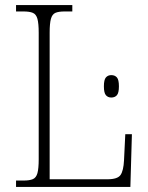

<svg xmlns="http://www.w3.org/2000/svg" viewBox="-20 -734 583 754"><path d="M43 0V-25H73Q96 -25 109 -30.5Q122 -36 127 -54Q132 -72 132 -109V-605Q132 -642 127 -660Q122 -678 109 -683.5Q96 -689 72 -689H43V-714H264V-689H234Q210 -689 197.5 -683.5Q185 -678 180 -660Q175 -642 175 -606V-30H402Q442 -30 453.5 -47Q465 -64 467 -104L472 -207H498L492 0ZM417 -351Q404 -351 396 -360Q388 -369 388 -395Q388 -421 396 -430Q404 -439 417 -439Q431 -439 439 -430Q447 -421 447 -395Q447 -369 439 -360Q431 -351 417 -351Z"/></svg>

Font: Noto Serif SemiCondensed ExtraLight
Style: Regular
Weight: 200
Width: 4
Designer: Monotype Design Team
Foundry: Monotype Imaging Inc.
Version: Version 2.014